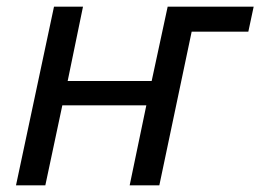

<svg xmlns="http://www.w3.org/2000/svg" viewBox="-20 -556 781 576"><path d="M28 0 142 -536H229L183 -313H435L483 -536H741L725 -461H555L458 0H369L419 -240H167L116 0Z"/></svg>

Font: Noto Sans IKEA
Style: Italic
Weight: 400
Italic angle: -12°
Designer: Monotype Design Team
Foundry: Monotype Imaging Inc.
Version: Version 2.001